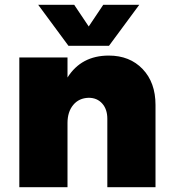

<svg xmlns="http://www.w3.org/2000/svg" viewBox="-20 -785 718 805"><path d="M61 0V-544H263V-460Q321 -552 436 -552Q524 -552 578 -495.5Q632 -439 632 -345V0H430V-287Q430 -327 408.5 -351Q387 -375 352 -375Q311 -374 287 -345Q263 -316 263 -269V0ZM140 -765H291L352 -674L413 -765H564L437 -593H267Z"/></svg>

Font: Trueno
Style: ExBd
Weight: 800
Designer: Julieta Ulanovsky
Foundry: Julieta Ulanovsky
Version: Version 3.001b